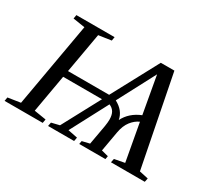

<svg xmlns="http://www.w3.org/2000/svg" viewBox="-134 -901 1277 1141"><g transform="rotate(30 504.0 -330.0)"><path d="M956.5 -25.9 951.2 0H719.2L724.6 -25.9L794.4 -39.1L748 -294.9Q718.3 -282.2 694.6 -252Q670.9 -221.7 662.1 -172.4L637.7 -34.2L685.1 -22L681.2 0H501.5L505.4 -22L556.6 -34.2L580.6 -168.9Q585 -197.3 585 -213.9Q585 -246.1 574 -265.1Q563 -284.2 539.6 -293.9L405.3 -39.1L471.2 -25.9L466.3 0H287.6L292.5 -25.9L347.2 -39.1L485.8 -297.9H219.2L173.8 -39.1L255.4 -25.9L251 0H-10.7L-6.3 -25.9L79.6 -39.1L181.2 -616.2L99.6 -628.9L104 -654.8H366.2L361.8 -628.9L275.4 -616.2L227.1 -341.8H509.3L680.2 -660.2H773.4L895.5 -39.1ZM695.3 -589.8 560.1 -333Q623 -299.8 633.8 -240.7Q666 -305.2 740.7 -335.4Z"/></g></svg>

Font: Liberation Serif
Style: Italic
Weight: 400
Italic angle: -16.333°
Designer: Steve Matteson
Foundry: Ascender Corporation
Version: Version 2.1.5